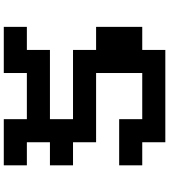

<svg xmlns="http://www.w3.org/2000/svg" viewBox="42 -958 915 1040"><g transform="rotate(-90 500.0 -437.5)"><path d="M125 -875H375V-750H625V-875H875V-750H750V-625H375V-500H750V-375H875V-125H750V0H250V-125H125V-250H375V-125H625V-375H250V-500H125V-625H250V-750H125Z"/></g></svg>

Font: Dogica Pixel
Style: Bold
Weight: 700
Designer: Roberto Mocci
Version: Version 001.000